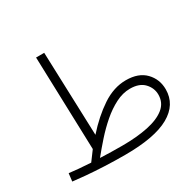

<svg xmlns="http://www.w3.org/2000/svg" viewBox="-156 -892 1108 1083"><g transform="rotate(-30 398.5 -350.5)"><path d="M364 13Q294 13 229.5 10Q165 7 113 2.5Q61 -2 30 -6L36 -57Q90 -50 176 -45Q200 -78 222 -107L203 -714H256L275 -169Q346 -249 422 -299.5Q498 -350 577 -350Q659 -350 703 -304.5Q747 -259 747 -193Q747 -94 652 -40.5Q557 13 364 13ZM573 -297Q526 -297 479 -273Q432 -249 388 -211Q344 -173 304.5 -128.5Q265 -84 232 -43Q304 -40 375 -40Q471 -40 543 -55Q615 -70 655.5 -102.5Q696 -135 696 -188Q696 -231 665 -264Q634 -297 573 -297Z"/></g></svg>

Font: Noto Sans Arabic Light
Style: Regular
Weight: 300
Designer: Monotype Design Team, Nadine Chahine, Nizar Qandah and Khaled Hosny
Foundry: Monotype Imaging Inc.
Version: Version 2.012; ttfautohint (v1.8.4.7-5d5b)